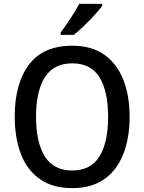

<svg xmlns="http://www.w3.org/2000/svg" viewBox="-20 -961 744 991"><path d="M649 -358Q649 -249 616.5 -166Q584 -83 518.5 -36.5Q453 10 353 10Q251 10 185 -37Q119 -84 87.5 -167Q56 -250 56 -359Q56 -530 129.5 -627.5Q203 -725 353 -725Q453 -725 518.5 -678.5Q584 -632 616.5 -549.5Q649 -467 649 -358ZM166 -358Q166 -226 211.5 -153.5Q257 -81 352 -81Q448 -81 493 -153Q538 -225 538 -358Q538 -490 493.5 -562Q449 -634 353 -634Q257 -634 211.5 -562Q166 -490 166 -358ZM508 -931Q494 -912 468 -883.5Q442 -855 413 -827Q384 -799 361 -781H293V-793Q317 -825 344 -866Q371 -907 389 -941H508Z"/></svg>

Font: Noto Sans Malayalam SemiCondensed Medium
Style: Regular
Weight: 500
Width: 4
Designer: Jelle Bosma - Monotype Design Team
Foundry: Monotype Imaging Inc.
Version: Version 2.104; ttfautohint (v1.8.4.7-5d5b)